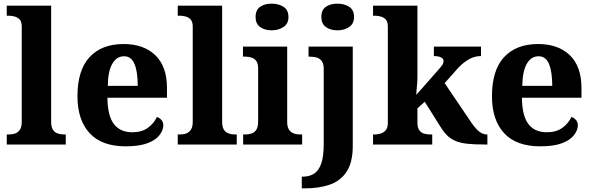

<svg xmlns="http://www.w3.org/2000/svg" viewBox="-20 -791 3245 1051"><path d="M17 0V-55H30Q49 -55 64.5 -61Q80 -67 89.5 -82Q99 -97 99 -124V-645Q99 -673 87 -685Q75 -697 58.5 -701Q42 -705 29 -705H17V-760H260V-124Q260 -97 269 -82Q278 -67 294 -61Q310 -55 328 -55H340V0Z M668 10Q537 10 470.5 -62.2Q404 -134.5 404 -264Q404 -407 470.5 -478.5Q537 -550 656.3 -550Q767 -550 830.5 -488.5Q894 -427 894 -309V-256H568Q569 -157 603.5 -112Q638 -67 704.7 -67Q756 -67 789.5 -91.4Q823 -115.8 839 -151Q853 -146 863.5 -134.5Q874 -122.9 874 -105Q874 -79 853.2 -51.5Q832.3 -24 787.1 -7Q742 10 668 10ZM734 -321Q734 -397.5 716.5 -440.2Q699 -483 659 -483Q618 -483 594.5 -441.5Q571 -400 570 -321Z M953 0V-55H966Q985 -55 1000.5 -61Q1016 -67 1025.5 -82Q1035 -97 1035 -124V-645Q1035 -673 1023 -685Q1011 -697 994.5 -701Q978 -705 965 -705H953V-760H1196V-124Q1196 -97 1205 -82Q1214 -67 1230 -61Q1246 -55 1264 -55H1276V0Z M1311 0V-55H1323Q1342 -55 1358 -60.5Q1374 -66 1383.5 -81.5Q1393 -97 1393 -125V-415Q1393 -442.6 1383.5 -456.3Q1374 -470 1358 -475.5Q1342 -481 1323 -481H1310V-536H1552V-124.3Q1552 -97 1561.5 -82Q1571 -67 1587 -61Q1603 -55 1622 -55H1634V0ZM1467.4 -625Q1429 -625 1404 -643Q1379 -661 1379 -697.5Q1379 -736.9 1404.2 -754Q1429.3 -771 1467 -771Q1504 -771 1531.5 -754Q1559 -736.9 1559 -697.5Q1559 -661 1531.5 -643Q1504 -625 1467.4 -625Z M1632 240V176H1638Q1674 176 1699.5 159.4Q1725 142.9 1738.5 104.1Q1752 65.3 1752 -2V-416Q1752 -443.5 1740 -458.3Q1728 -473 1710.5 -477Q1693 -481 1672 -481H1669V-536H1911V8Q1911 97 1877.8 148Q1844.6 199 1785.7 219.5Q1726.7 240 1651 240ZM1827.4 -625Q1789 -625 1764 -643Q1739 -661 1739 -698Q1739 -737.2 1764.2 -754.1Q1789.3 -771 1827 -771Q1864 -771 1891 -754.1Q1918 -737.2 1918 -698Q1918 -661 1891 -643Q1864 -625 1827.4 -625Z M2022 0V-55H2034Q2046 -55 2062.5 -59.5Q2079 -64 2091 -77.5Q2103 -91 2103 -118V-645Q2103 -673 2091 -685Q2079 -697 2062.5 -701Q2046 -705 2033 -705H2022V-760H2265V-377Q2265 -364 2264.5 -348Q2264 -332 2262 -316.5Q2260 -301 2259.5 -289Q2259 -277 2259 -272L2385 -415Q2394 -425 2399.5 -433Q2405 -441 2406.5 -447Q2408 -453 2408 -457Q2408 -470 2394 -477Q2380 -484 2355 -484V-536H2613V-484Q2588 -484 2566 -475.5Q2544 -467 2520 -448.5Q2496 -430 2471 -400L2414 -336L2548 -138Q2574 -97 2597 -76Q2620 -55 2645 -55H2648V0H2634Q2577 0 2539 -4Q2501 -8 2474.5 -19Q2448 -30 2428 -49.5Q2408 -69 2388 -102L2305 -234L2265 -198V-119Q2265 -91 2276 -77Q2287 -63 2303.5 -59Q2320 -55 2332 -55H2346V0Z M2937 10Q2806 10 2739.5 -62.2Q2673 -134.5 2673 -264Q2673 -407 2739.5 -478.5Q2806 -550 2925.3 -550Q3036 -550 3099.5 -488.5Q3163 -427 3163 -309V-256H2837Q2838 -157 2872.5 -112Q2907 -67 2973.7 -67Q3025 -67 3058.5 -91.4Q3092 -115.8 3108 -151Q3122 -146 3132.5 -134.5Q3143 -122.9 3143 -105Q3143 -79 3122.2 -51.5Q3101.3 -24 3056.1 -7Q3011 10 2937 10ZM3003 -321Q3003 -397.5 2985.5 -440.2Q2968 -483 2928 -483Q2887 -483 2863.5 -441.5Q2840 -400 2839 -321Z"/></svg>

Font: Noto Serif Hentaigana EL
Style: Regular
Weight: 400
Designer: Kazuhiro Yamada
Foundry: nipponia
Version: Version 1.000